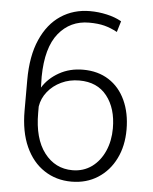

<svg xmlns="http://www.w3.org/2000/svg" viewBox="-52 -765 654 819"><g transform="rotate(5 274.5 -355.5)"><path d="M284.2 10.3Q218.3 10.3 167.5 -23.4Q116.7 -56.6 87.9 -120.1Q59.1 -183.6 59.1 -274.4V-404.8Q59.1 -508.3 90.3 -578.6Q121.1 -648.9 175.8 -685.1Q230.5 -721.2 300.8 -721.2Q337.4 -721.2 373 -713.1Q408.7 -705.1 436 -689.5L421.9 -642.6Q394 -657.7 366.7 -664.8Q339.4 -671.9 300.8 -671.9Q220.2 -671.9 170.4 -610.6Q120.6 -549.3 119.1 -424.8L120.1 -377.9Q145 -418.5 190.4 -444.1Q235.8 -469.7 293 -469.7Q356.9 -469.7 403.3 -439.9Q449.7 -410.2 474.6 -356Q499.5 -301.8 499.5 -231.4Q499.5 -160.6 472.7 -106.9Q445.8 -52.2 397 -21Q348.1 10.3 284.2 10.3ZM284.2 -38.6Q331.1 -38.6 367.2 -64.5Q402.3 -90.3 421.6 -134Q440.9 -177.7 440.9 -231.4Q440.9 -316.9 399.4 -369.6Q357.9 -422.4 281.2 -422.4Q238.8 -422.4 204.1 -405.8Q168.9 -389.2 146 -360.6Q123 -332 117.7 -296.9V-269.5Q117.7 -159.2 164.1 -98.9Q210.4 -38.6 284.2 -38.6Z"/></g></svg>

Font: Suwannaphum Light
Style: Regular
Weight: 300
Designer: Danh Hong
Version: Version 8.002; ttfautohint (v1.8.3)